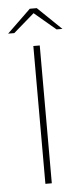

<svg xmlns="http://www.w3.org/2000/svg" viewBox="-71 -658 292 687"><g transform="rotate(-5 75.5 -314.5)"><path d="M64 0V-495H87V0ZM-22 -547 63 -629H88L173 -547H152L75 -612L0 -547Z"/></g></svg>

Font: Alumni Sans Thin Thin
Style: Regular
Weight: 250
Version: Version 1.018